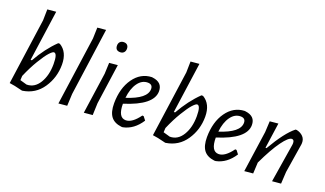

<svg xmlns="http://www.w3.org/2000/svg" viewBox="-70 -1144 2690 1591"><g transform="rotate(20 1274.5 -348.5)"><path d="M329 -465Q405 -420 405 -308Q405 -194 343 -102Q281 -10 170 7H166L98 -9L50 -17L132 -600L134 -697L210 -704L147 -257H158Q227 -380 315 -465ZM308 -382Q296 -382 269.5 -353Q243 -324 203 -258Q163 -192 127 -108L125 -70L185 -53Q255 -53 296.5 -121Q338 -189 338 -289Q338 -382 308 -382Z M650 -704 567 -109 562 -3 487 4 572 -600 575 -697Z M824 -659Q844 -659 855 -647.5Q866 -636 866 -616Q866 -595 854 -582.5Q842 -570 822 -570Q779 -570 779 -614Q779 -634 791 -646.5Q803 -659 824 -659ZM841 -463 791 -109 787 -3 711 4 763 -359 767 -456Z M1211 -108Q1149 -12 1055 7H1043Q979 -1 949.5 -40Q920 -79 920 -156Q921 -290 982 -376Q1043 -462 1140 -466L1148 -465Q1236 -454 1236 -376Q1236 -254 990 -177Q990 -56 1058 -56Q1114 -56 1175 -140L1187 -139ZM1124 -412Q1073 -412 1037.5 -362.5Q1002 -313 993 -230Q1168 -286 1168 -371Q1168 -412 1124 -412Z M1592 -465Q1668 -420 1668 -308Q1668 -194 1606 -102Q1544 -10 1433 7H1429L1361 -9L1313 -17L1395 -600L1397 -697L1473 -704L1410 -257H1421Q1490 -380 1578 -465ZM1571 -382Q1559 -382 1532.5 -353Q1506 -324 1466 -258Q1426 -192 1390 -108L1388 -70L1448 -53Q1518 -53 1559.5 -121Q1601 -189 1601 -289Q1601 -382 1571 -382Z M2030 -108Q1968 -12 1874 7H1862Q1798 -1 1768.5 -40Q1739 -79 1739 -156Q1740 -290 1801 -376Q1862 -462 1959 -466L1967 -465Q2055 -454 2055 -376Q2055 -254 1809 -177Q1809 -56 1877 -56Q1933 -56 1994 -140L2006 -139ZM1943 -412Q1892 -412 1856.5 -362.5Q1821 -313 1812 -230Q1987 -286 1987 -371Q1987 -412 1943 -412Z M2126 4 2178 -359 2183 -456 2257 -463 2225 -238H2234Q2331 -405 2408 -465H2419Q2454 -457 2475.5 -434.5Q2497 -412 2496 -378L2495 -365L2454 -108L2448 -3L2371 4L2426 -338L2427 -351Q2427 -382 2406 -382Q2377 -382 2324 -309Q2271 -236 2207 -101L2202 -3Z"/></g></svg>

Font: Alegreya Sans
Style: Italic
Weight: 400
Italic angle: -7°
Designer: Juan Pablo del Peral
Foundry: Huerta Tipografica
Version: Version 2.007